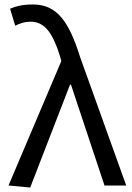

<svg xmlns="http://www.w3.org/2000/svg" viewBox="-20 -829 592 858"><path d="M115 9 293 -451H297L447 0H544L338 -574C289 -730 236 -809 128 -809C80 -809 51 -801 25 -790L48 -714C68 -724 88 -732 118 -732C180 -732 217 -679 248 -578L254 -556L18 0Z"/></svg>

Font: Noto Sans Mono CJK SC Regular
Style: Regular
Weight: 400
Designer: Ryoko NISHIZUKA (kana & ideographs); Paul D. Hunt (Latin, Greek & Cyrillic); Wenlong ZHANG (bopomofo); Sandoll Communica
Foundry: Adobe Systems Incorporated
Version: Version 1.005;PS 1.005;hotconv 1.0.96;makeotf.lib2.5.65012